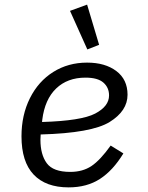

<svg xmlns="http://www.w3.org/2000/svg" viewBox="-20 -799 640 831"><path d="M73 -209Q73 -301 109.5 -374Q146 -447 210.5 -487.5Q275 -528 357 -528Q435 -528 483.5 -491.5Q532 -455 532 -389Q532 -319 454.5 -271Q377 -223 156 -217Q155 -207 155 -194Q155 -130 182.5 -92.5Q210 -55 284 -55Q338 -55 376 -80.5Q414 -106 459 -169L514 -135Q469 -61 412.5 -24.5Q356 12 277 12Q178 12 125.5 -43.5Q73 -99 73 -209ZM163 -281 162 -271Q332 -276 392 -307.5Q452 -339 452 -386Q452 -420 427.5 -441.5Q403 -463 350 -463Q272 -463 223 -416Q174 -369 163 -281ZM283 -752 357 -779 409 -605 358 -585Z"/></svg>

Font: iA Writer Duo S
Style: Italic
Weight: 400
Italic angle: -9.5°
Designer: Mike Abbink, Paul van der Laan, Pieter van Rosmalen, Oliver Reichenstein
Foundry: Bold Monday and Information Architects Inc.
Version: Version 2.000